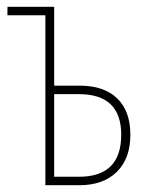

<svg xmlns="http://www.w3.org/2000/svg" viewBox="-20 -547 435 567"><path d="M114 0V-502H2V-527H140V-294H216Q287 -294 326 -256.5Q365 -219 365 -149Q365 -79 325 -39.5Q285 0 214 0ZM140 -25H213Q338 -25 338 -149Q338 -269 213 -269H140Z"/></svg>

Font: Noto Sans ExtraCondensed Thin
Style: Regular
Weight: 100
Width: 2
Designer: Monotype Design Team
Foundry: Monotype Imaging Inc.
Version: Version 2.013; ttfautohint (v1.8.4.7-5d5b)